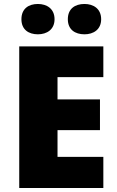

<svg xmlns="http://www.w3.org/2000/svg" viewBox="-20 -999 589 968"><path d="M88 -902C88 -850 124 -826 171 -826C216 -826 255 -850 255 -902C255 -955 216 -979 171 -979C124 -979 88 -955 88 -902ZM322 -902C322 -850 358 -826 406 -826C451 -826 490 -850 490 -902C490 -955 451 -979 406 -979C358 -979 322 -955 322 -902ZM501 -51V-208H270V-343H484V-498H270V-610H501V-765H77V-51Z"/></svg>

Font: Noto Sans Tamil UI Black
Style: Regular
Weight: 900
Designer: Jelle Bosma - Monotype Design Team
Foundry: Monotype Imaging Inc.
Version: Version 2.004